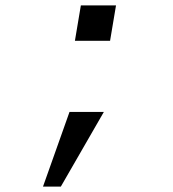

<svg xmlns="http://www.w3.org/2000/svg" viewBox="-20 -549 640 710"><path d="M237 -135H364L205 141H139ZM409 -529 387 -398H257L279 -529Z"/></svg>

Font: iA Writer Mono V
Style: Regular
Weight: 400
Italic angle: -9.5°
Designer: Mike Abbink, Paul van der Laan, Pieter van Rosmalen
Foundry: Bold Monday
Version: Version 2.000